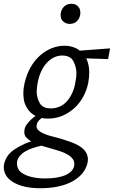

<svg xmlns="http://www.w3.org/2000/svg" viewBox="-81 -693 605 1020"><path d="M174 -63Q156 -63 140 -66Q136 -63 132 -59Q125 -53 120 -45.5Q115 -38 114 -30Q113 -25 113 -21Q113 -12 120.5 -3.5Q128 5 143.5 13Q159 21 181 27.5Q203 34 228 40Q259 49 289.5 59.5Q320 70 343 84.5Q366 99 376 117Q386 135 386 153Q386 162 384 172Q377 203 356.5 228Q336 253 303 271Q270 289 227 298Q184 307 133 307Q86 307 48 298Q10 289 -16 271.5Q-42 254 -51.5 234Q-61 214 -61 196Q-61 187 -59 177Q-54 156 -41.5 137Q-29 118 -6 102Q17 86 50 71Q66 64 85 58Q66 47 55 33Q48 22 48 9Q48 3 49 -3Q51 -18 60.5 -31Q70 -44 82 -56Q94 -67 108 -77Q79 -92 63.5 -117.5Q48 -143 45.5 -165Q43 -187 43 -198Q43 -223 49 -249Q60 -298 81.5 -335.5Q103 -373 132 -398.5Q161 -424 194 -437Q227 -450 261 -450Q295 -450 322 -437Q333 -432 343 -424L504 -436L493 -379L377 -383Q387 -363 391 -337Q393 -323 393 -306Q393 -282 388 -254Q381 -217 363 -182.5Q345 -148 317 -121.5Q289 -95 253 -79Q217 -63 174 -63ZM189 -117Q212 -117 234 -126Q256 -135 273 -153.5Q290 -172 302.5 -198.5Q315 -225 320 -260Q325 -284 325 -304Q325 -337 309 -367.5Q293 -398 249 -398Q226 -398 205 -387.5Q184 -377 167 -358.5Q150 -340 137.5 -313Q125 -286 119 -253Q114 -227 114 -206Q114 -174 130 -145.5Q146 -117 189 -117ZM187 95Q163 88 139 81Q84 93 52 112Q18 133 10 163Q9 170 9 176Q9 190 16 204.5Q23 219 43 230.5Q63 242 92.5 248.5Q122 255 158 255Q226 255 266 237.5Q306 220 313 189Q314 183 314 178Q314 165 306 152.5Q298 140 280 129Q262 118 237.5 110Q213 102 187 95ZM289 -566Q276 -566 266.5 -571Q257 -576 250.5 -583.5Q244 -591 242.5 -599.5Q241 -608 241 -613Q241 -619 242 -624Q246 -646 261 -659.5Q276 -673 299 -673Q311 -673 320.5 -668.5Q330 -664 336.5 -655.5Q343 -647 344.5 -639Q346 -631 346 -625Q346 -620 345 -613Q340 -591 325.5 -578.5Q311 -566 289 -566Z"/></svg>

Font: Isabella Sans
Style: Italic
Weight: 400
Italic angle: -12°
Designer: Christian Thalmann (Catharsis Fonts), Cristiano Sobral
Foundry: The Isabella Sans Project Authors
Version: Version 2.026; ttfautohint (v1.8.4.7-5d5b-dirty)